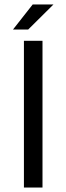

<svg xmlns="http://www.w3.org/2000/svg" viewBox="-20 -838 297 858"><path d="M169.9 -655.8V0H86.9V-655.8ZM38.1 -706.1 126 -817.9H218.8L106 -706.1Z"/></svg>

Font: Varta
Style: Regular
Weight: 400
Designer: Joana Correia, Viktoriya Grabowska, Eben Sorkin
Foundry: Sorkin Type
Version: Version 1.003; ttfautohint (v1.3) -l 8 -r 24 -G 200 -x 12 -H